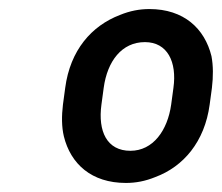

<svg xmlns="http://www.w3.org/2000/svg" viewBox="-20 -741 490 424"><path d="M124 -547 119 -510C116 -485 116 -461 121 -440C136 -379 182 -337 258 -337C280 -337 301 -341 323 -350C385 -373 432 -428 443 -510L448 -547C451 -572 451 -596 447 -617C432 -678 386 -721 310 -721C288 -721 267 -717 245 -708C182 -684 135 -630 124 -547ZM300 -648C350 -648 371 -604 363 -547L358 -510C350 -453 318 -408 268 -408C216 -408 196 -451 204 -510L209 -547C217 -606 249 -648 300 -648Z"/></svg>

Font: Asimov
Style: EdgeNarIt
Weight: 500
Designer: Google
Version: Version 2.000980: 2014